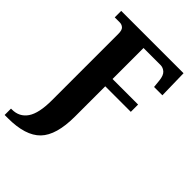

<svg xmlns="http://www.w3.org/2000/svg" viewBox="-306 -824 1174 1174"><g transform="rotate(45 281.0 -237.0)"><path d="M-32 240H-4Q147 240 213 172Q279 104 279 -58V-319H500V-382H279V-650H426Q448 -650 466 -634Q484 -618 488 -577L493 -527H565L561 -714H22V-658H65Q83 -658 96 -646.5Q109 -635 109 -603V-28Q109 84 74.5 134.5Q40 185 -24 185H-32Z"/></g></svg>

Font: Noto Serif SemiCondensed Extra
Style: Regular
Weight: 800
Width: 4
Designer: Monotype Design Team
Foundry: Monotype Imaging Inc.
Version: Version 1.002